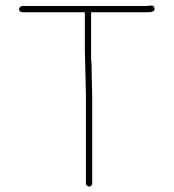

<svg xmlns="http://www.w3.org/2000/svg" viewBox="-20 -646 638 706"><path d="M315 -427V-601H517C533 -601 551 -601 548 -616C545 -631 531 -624 517 -624H62C56 -624 50 -618 50 -612C50 -606 56 -601 62 -601H292V-465C292 -438 294 -407 294 -380C294 -355 296 -320 296 -296V29C296 35 302 40 308 40C314 40 319 35 319 29V-295C319 -320 317 -355 317 -380C317 -395 317 -413 315 -427Z"/></svg>

Font: Electronic
Style: ExLt
Weight: 200
Version: Version 1.011